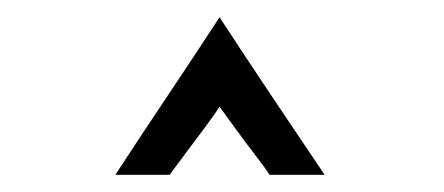

<svg xmlns="http://www.w3.org/2000/svg" viewBox="-20 -689 516 223"><path d="M293 -486Q288 -494 276 -509.5Q264 -525 252.5 -541Q241 -557 235 -565Q230 -557 218 -541Q206 -525 194.5 -509.5Q183 -494 177 -486H114Q144 -532 174.5 -577.5Q205 -623 235 -669Q265 -623 295.5 -577.5Q326 -532 357 -486Z"/></svg>

Font: Reem Kufi Ink
Style: Regular
Weight: 400
Designer: Khaled Hosny
Version: Version 1.7